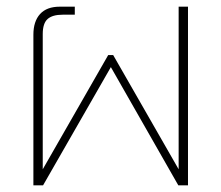

<svg xmlns="http://www.w3.org/2000/svg" viewBox="-20 -555 663 575"><path d="M159 -535H204V-511H168Q137 -511 122.5 -498Q108 -485 108 -453V-48L304 -390H319L515 -48V-535H543V0H514L312 -354L109 0H80V-451Q80 -491 100 -513Q120 -535 159 -535Z"/></svg>

Font: Prompt Thin
Style: Regular
Weight: 100
Designer: Katatrad Team
Foundry: CadsonDemak
Version: Version 1.030